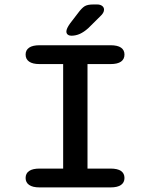

<svg xmlns="http://www.w3.org/2000/svg" viewBox="-20 -816 659 836"><path d="M152.5 0Q122 0 106.8 -10.8Q91.5 -21.5 91.5 -41Q91.5 -61 106.8 -71.5Q122 -82 152.5 -82H255V-537H152.5Q122 -537 106.8 -547.8Q91.5 -558.5 91.5 -578.5Q91.5 -598 106.8 -608.5Q122 -619 152.5 -619H461Q492 -619 507 -608.5Q522 -598 522 -578.5Q522 -558.5 507 -547.8Q492 -537 461 -537H361V-82H461Q492 -82 507 -71.5Q522 -61 522 -41Q522 -21.5 507 -10.8Q492 0 461 0ZM290.5 -660.5Q281.5 -660.5 275.2 -665.2Q269 -670 269 -679Q269 -691.5 285.5 -714.5L320 -759.5Q336 -781 348.5 -788.8Q361 -796.5 385.5 -796.5H403.5Q416.5 -796.5 424.8 -790.2Q433 -784 433 -774Q433 -760 416.5 -745L364.5 -693.5Q345.5 -676.5 327.8 -668.5Q310 -660.5 290.5 -660.5Z"/></svg>

Font: Sono Monospace Medium
Style: Regular
Weight: 500
Designer: Tyler Finck
Foundry: Tyler Finck
Version: Version 2.112